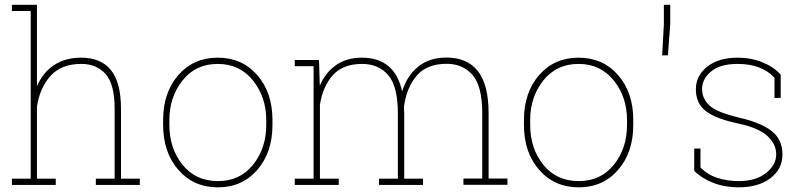

<svg xmlns="http://www.w3.org/2000/svg" viewBox="-20 -782 3398 812"><path d="M30.3 -735.4V-761.7H136.2V-417Q160.6 -474.6 208 -506.3Q255.4 -538.1 323.7 -538.1Q406.2 -538.1 449 -485.8Q491.7 -433.6 491.7 -321.3V-26.4H571.3V0H385.3V-26.4H464.8V-322.3Q464.8 -426.3 426.5 -469Q388.2 -511.7 324.2 -511.7Q238.8 -511.7 193.4 -460.7Q147.9 -409.7 136.2 -330.1V-26.4H215.8V0H30.3V-26.4H109.9V-735.4Z M669.9 -274.4Q669.9 -390.6 734.1 -464.4Q798.3 -538.1 900.9 -538.1Q1003.9 -538.1 1068.1 -464.4Q1132.3 -390.6 1132.3 -274.4V-253.9Q1132.3 -137.2 1068.1 -63.5Q1003.9 10.3 901.9 10.3Q798.8 10.3 734.4 -63.5Q669.9 -137.2 669.9 -253.9ZM696.3 -253.9Q696.3 -154.3 752 -85.2Q807.6 -16.1 901.9 -16.1Q994.6 -16.1 1050.3 -85.4Q1106 -154.8 1106 -253.9V-274.4Q1106 -371.6 1049.8 -441.7Q993.7 -511.7 900.9 -511.7Q807.6 -511.7 752 -441.7Q696.3 -371.6 696.3 -274.4Z M1226.6 -26.4H1306.2V-502H1226.6V-528.3H1329.1L1332.5 -419.4Q1356.4 -475.6 1401.4 -506.8Q1446.3 -538.1 1510.7 -538.1Q1579.1 -538.1 1621.8 -503.2Q1664.6 -468.3 1680.7 -395.5Q1701.7 -462.9 1749.3 -500.7Q1796.9 -538.6 1868.2 -538.6Q1955.6 -538.6 2001 -481.4Q2046.4 -424.3 2046.4 -301.8V-26.9H2126V-0.5H1939.9V-26.9H2019.5V-302.7Q2019.5 -417.5 1978.5 -464.8Q1937.5 -512.2 1869.1 -512.2Q1785.2 -512.2 1742.2 -461.7Q1699.2 -411.1 1688.5 -331.1Q1688.5 -321.3 1689 -314.2Q1689.5 -307.1 1689.5 -300.3V-26.4H1769V0H1583V-26.4H1662.6V-302.2Q1662.6 -417.5 1621.6 -464.6Q1580.6 -511.7 1511.7 -511.7Q1429.7 -511.7 1387.2 -463.6Q1344.7 -415.5 1333 -338.9V-26.4H1412.6V0H1226.6Z M2195.8 -274.4Q2195.8 -390.6 2260 -464.4Q2324.2 -538.1 2426.8 -538.1Q2529.8 -538.1 2594 -464.4Q2658.2 -390.6 2658.2 -274.4V-253.9Q2658.2 -137.2 2594 -63.5Q2529.8 10.3 2427.7 10.3Q2324.7 10.3 2260.3 -63.5Q2195.8 -137.2 2195.8 -253.9ZM2222.2 -253.9Q2222.2 -154.3 2277.8 -85.2Q2333.5 -16.1 2427.7 -16.1Q2520.5 -16.1 2576.2 -85.4Q2631.8 -154.8 2631.8 -253.9V-274.4Q2631.8 -371.6 2575.7 -441.7Q2519.5 -511.7 2426.8 -511.7Q2333.5 -511.7 2277.8 -441.7Q2222.2 -371.6 2222.2 -274.4Z M2814.5 -679.2 2804.7 -547.9H2780.3L2787.6 -678.2V-761.7H2814.5Z M3281.7 -367.7H3255.4V-453.1Q3230 -481.4 3190.7 -496.6Q3151.4 -511.7 3099.6 -511.7Q3025.4 -511.7 2987.3 -479.7Q2949.2 -447.8 2949.2 -405.8Q2949.2 -364.3 2981.4 -335Q3013.7 -305.7 3109.4 -283.7Q3197.8 -263.2 3243.4 -227.8Q3289.1 -192.4 3289.1 -128.9Q3289.1 -66.9 3238.3 -28.3Q3187.5 10.3 3103.5 10.3Q3045.9 10.3 2997.3 -8.3Q2948.7 -26.9 2916 -59.6V-153.8H2942.4V-74.2Q2971.2 -43.5 3013.7 -29.8Q3056.2 -16.1 3103.5 -16.1Q3176.8 -16.1 3219.7 -50.3Q3262.7 -84.5 3262.7 -129.4Q3262.7 -171.4 3226.8 -205.8Q3190.9 -240.2 3101.6 -259.8Q3008.3 -279.3 2965.6 -311.8Q2922.9 -344.2 2922.9 -404.8Q2922.9 -461.4 2970.7 -499.8Q3018.6 -538.1 3099.6 -538.1Q3156.2 -538.1 3204.3 -518.6Q3252.4 -499 3281.7 -466.3Z"/></svg>

Font: TypoPRO Roboto Slab
Style: Thin
Weight: 250
Designer: Google
Version: Version 1.100263; 2013; ttfautohint (v0.94.20-1c74) -l 8 -r 